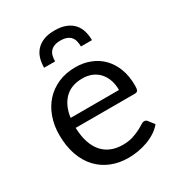

<svg xmlns="http://www.w3.org/2000/svg" viewBox="-175 -834 877 952"><g transform="rotate(-30 264.0 -358.5)"><path d="M409.5 -308.5Q409.5 -339.5 400.8 -365.2Q392 -391 375.2 -409.8Q358.5 -428.5 334.5 -438.8Q310.5 -449 280 -449Q216 -449 178.8 -411.8Q141.5 -374.5 132.5 -308.5ZM481.5 -71Q465 -51 442 -36.2Q419 -21.5 392.8 -12Q366.5 -2.5 338.5 2.2Q310.5 7 283 7Q230.5 7 186.2 -10.8Q142 -28.5 109.8 -62.8Q77.5 -97 59.5 -147.5Q41.5 -198 41.5 -263.5Q41.5 -316.5 57.8 -362.5Q74 -408.5 104.5 -442.2Q135 -476 179 -495.2Q223 -514.5 278 -514.5Q323.5 -514.5 362.2 -499.2Q401 -484 429.2 -455.2Q457.5 -426.5 473.5 -384.2Q489.5 -342 489.5 -288Q489.5 -267 485 -260Q480.5 -253 468 -253H129.5Q131 -205 142.8 -169.5Q154.5 -134 175.5 -110.2Q196.5 -86.5 225.5 -74.8Q254.5 -63 290.5 -63Q324 -63 348.2 -70.8Q372.5 -78.5 390 -87.5Q407.5 -96.5 419.2 -104.2Q431 -112 439.5 -112Q450.5 -112 456.5 -103.5ZM280 -724Q318 -724 344.2 -713.2Q370.5 -702.5 386.8 -684Q403 -665.5 410 -641.2Q417 -617 417 -589.5H354Q354 -606 350.5 -620.2Q347 -634.5 338.5 -644.5Q330 -654.5 315.8 -660.2Q301.5 -666 280 -666Q258.5 -666 244.2 -660.2Q230 -654.5 221.5 -644.5Q213 -634.5 209.5 -620.2Q206 -606 206 -589.5H143Q143 -617 150 -641.2Q157 -665.5 173.2 -684Q189.5 -702.5 215.5 -713.2Q241.5 -724 280 -724Z"/></g></svg>

Font: Lato 2
Style: Regular
Weight: 400
Designer: Lukasz Dziedzic with Adam Twardoch and Botio Nikoltchev
Foundry: tyPoland Lukasz Dziedzic
Version: Version 2.015; 2015-08-06; http://www.latofonts.com/